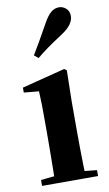

<svg xmlns="http://www.w3.org/2000/svg" viewBox="-95 -911 545 959"><g transform="rotate(-10 177.0 -432.0)"><path d="M38 0V-30L144 -41H214L322 -30V0ZM105 0Q106 -26 106.5 -68Q107 -110 107.5 -156Q108 -202 108 -236V-313Q108 -363 107.5 -398Q107 -433 105 -468L29 -475V-500L248 -556L260 -547L257 -390V-236Q257 -202 257.5 -156Q258 -110 259 -68Q260 -26 261 0ZM111 -649Q129 -679 148.5 -712.5Q168 -746 198 -800Q217 -834 235 -849Q253 -864 276 -864Q295 -864 311 -850Q327 -836 327 -811Q327 -790 312 -769Q297 -748 263 -726Q215 -695 185.5 -673.5Q156 -652 132 -632Z"/></g></svg>

Font: Noto Serif JP ExtraBold
Style: Regular
Weight: 800
Designer: Ryoko NISHIZUKA 西塚涼子 (kana & ideographs); Frank Grießhammer (Latin, Greek & Cyrillic); Wenlong ZHANG 张文龙 (bopomofo); San
Foundry: Adobe
Version: Version 2.003-H1;hotconv 1.1.1;makeotfexe 2.6.0